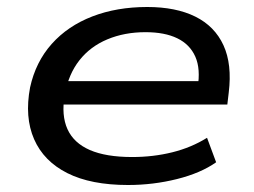

<svg xmlns="http://www.w3.org/2000/svg" viewBox="-20 -520 726 549"><path d="M346 9Q240 9 172.5 -25Q105 -59 77.5 -122Q50 -185 66 -270Q82 -343 128 -394.5Q174 -446 244 -473Q314 -500 401 -500Q483 -500 538.5 -472.5Q594 -445 619 -390.5Q644 -336 634 -255L630 -221H139L148 -288H571L545 -269Q554 -323 538.5 -358Q523 -393 487 -410.5Q451 -428 396 -428Q336 -428 287 -407.5Q238 -387 207 -347.5Q176 -308 166 -252L165 -248Q155 -190 173 -150.5Q191 -111 237 -91Q283 -71 358 -71Q418 -71 472.5 -84.5Q527 -98 572 -126L598 -56Q554 -25 486 -8Q418 9 346 9Z"/></svg>

Font: Nunito Sans 10pt Expanded Medium
Style: Italic
Weight: 500
Width: 7
Italic angle: -9°
Designer: Vernon Adams
Foundry: Vernon Adams
Version: Version 3.101;gftools[0.9.27]